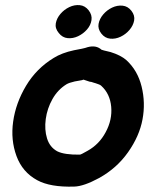

<svg xmlns="http://www.w3.org/2000/svg" viewBox="-20 -721 606 745"><path d="M268 3Q305 2 364 -30Q433 -68 477 -130.5Q521 -193 533 -258Q545 -322 529.5 -385Q514 -448 470 -488Q448 -507 409 -519L384 -525Q376 -527 374 -528Q353 -547 320 -538Q312 -535 298 -532Q268 -526 267 -526Q220 -516 188 -496Q121 -455 81 -388Q41 -321 31 -249Q21 -178 44 -115.5Q67 -53 124 -22Q175 6 268 3ZM290 -121Q230 -120 202 -134Q173 -150 162.5 -184Q152 -218 157.5 -259Q163 -300 183.5 -336.5Q204 -373 238 -394Q248 -400 270 -405Q276 -406 287 -408Q297 -410 298 -410L304 -412Q315 -408 328 -404Q330 -404 335 -403Q340 -401 344 -400L351 -398Q368 -393 373 -388Q407 -357 411.5 -306.5Q416 -256 390 -208Q365 -161 320 -136Q294 -121 290 -121ZM324 -681Q310 -699 289.5 -701Q269 -703 249 -693.5Q229 -684 214.5 -667Q200 -650 196.5 -630.5Q193 -611 208 -593Q222 -575 242.5 -573Q263 -571 283 -580.5Q303 -590 317.5 -606.5Q332 -623 335 -643Q338 -663 324 -681ZM490 -679Q476 -697 455.5 -699Q435 -701 415 -691.5Q395 -682 380.5 -665Q366 -648 362.5 -628.5Q359 -609 373 -591Q387 -573 407.5 -571Q428 -569 448 -578.5Q468 -588 482.5 -605Q497 -622 500.5 -641.5Q504 -661 490 -679Z"/></svg>

Font: Balsamiq Sans
Style: Bold Italic
Weight: 700
Italic angle: -12°
Designer: Michael Angeles
Foundry: Balsamiq SRL
Version: Version 1.020; ttfautohint (v1.8.4.7-5d5b);gftools[0.9.26]